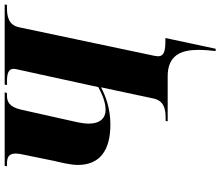

<svg xmlns="http://www.w3.org/2000/svg" viewBox="-82 -672 964 841"><g transform="rotate(-90 400.5 -252.0)"><path d="M597 210H607L654 -10H646C601 -10 576 -14 574 -40C574 -45 575 -51 576 -58L701 -651C711 -697 748 -704 786 -704H799L801 -714H450L448 -704H461C494 -704 519 -700 519 -674C519 -669 517 -661 513 -643L439 -304C408 -287 373 -272 339 -272C305 -272 279 -294 279 -346C279 -375 289 -412 291 -422L340 -641C352 -696 377 -704 403 -704H413L416 -714H94L92 -704H102C129 -704 148 -698 148 -666C148 -658 146 -644 144 -636L116 -499C111 -478 98 -426 98 -394C98 -296 163 -251 275 -251C348 -251 402 -273 438 -292L389 -62C379 -16 342 -9 304 -9H291L289 0H487C580 0 602 61 602 134C602 158 600 184 597 210Z"/></g></svg>

Font: Noto Serif Display SemiCondensed Black
Style: Italic
Weight: 900
Width: 4
Italic angle: -12°
Designer: Monotype Design Team
Foundry: Monotype Imaging Inc.
Version: Version 2.009